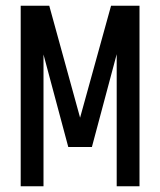

<svg xmlns="http://www.w3.org/2000/svg" viewBox="-20 -646 556 666"><path d="M298.8 -136.2H216.8L130.9 -457V0H51.8V-626H150.9L257.8 -237.8L365.2 -626H463.9V0H384.8V-458Z"/></svg>

Font: Teko
Style: Regular
Weight: 400
Designer: Manushi Parikh, Jonny Pinhorn
Foundry: Indian Type Foundry
Version: Version 2.000;PS 1.0;hotconv 1.0.79;makeotf.lib2.5.61930